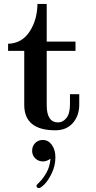

<svg xmlns="http://www.w3.org/2000/svg" viewBox="-20 -655 487 974"><path d="M197 55Q225 55 243 80Q261 105 261 143Q261 186 242.5 224Q224 262 205 280.5Q186 299 178 299Q165 299 165 287Q165 283 181 268Q197 253 215 222Q233 191 236 150Q217 164 198 164Q175 164 159 148.5Q143 133 143 110Q143 87 158 71Q173 55 197 55ZM21 -397V-433Q91 -435 130 -494.5Q169 -554 170 -635H217V-444H363V-397H217V-121Q217 -34 275 -34Q299 -34 317 -56.5Q335 -79 335 -126V-177H382V-124Q382 -68 349.5 -31Q317 6 261 6Q103 6 103 -123V-397Z"/></svg>

Font: CMU Serif
Style: Bold
Weight: 700
Version: Version 0.7.0